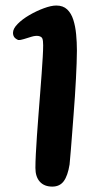

<svg xmlns="http://www.w3.org/2000/svg" viewBox="-20 -641 350 694"><path d="M169 33.5Q140 33.5 124 15.8Q108 -2 108 -34Q108 -54 109.5 -84Q111 -114 113.5 -150Q116 -186 119 -224.8Q122 -263.5 125 -301.8Q128 -340 130.5 -374.2Q133 -408.5 134.5 -435Q136 -461.5 136 -477.5Q136 -495 133 -502Q130 -509 118.5 -511Q108 -512.5 93.8 -508.2Q79.5 -504 66.5 -499.8Q53.5 -495.5 45.5 -496.5Q35.5 -501 31.2 -507.2Q27 -513.5 27 -522.5Q27 -537.5 43.8 -554.5Q60.5 -571.5 86.2 -586.5Q112 -601.5 138.5 -611.2Q165 -621 183.5 -621Q208 -621 222.8 -607Q237.5 -593 245 -569.5Q252.5 -546 255.2 -517Q258 -488 258 -458Q258 -438.5 257 -412.2Q256 -386 254.5 -355.8Q253 -325.5 250.8 -293Q248.5 -260.5 246 -227Q243.5 -193.5 241 -161.5Q238.5 -129.5 236.2 -100.2Q234 -71 231.5 -46.5Q225 -6 210.5 13.8Q196 33.5 169 33.5Z"/></svg>

Font: Gluten Thin
Style: Regular
Weight: 400
Version: Version 1.300